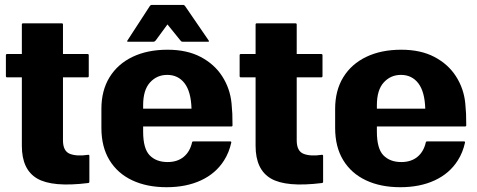

<svg xmlns="http://www.w3.org/2000/svg" viewBox="-20 -745 1944 782"><path d="M344 -110V-5Q344 0 339 0.5Q193.5 18.5 131.2 -18Q69 -54.5 69 -151V-430H9Q4 -430 4 -435V-520Q4 -525 9 -525H69V-645Q69 -650 74 -650H231.5Q236.5 -650 236.5 -645V-525H336.5Q341.5 -525 341.5 -520V-435Q341.5 -430 336.5 -430H236.5V-173.5Q236.5 -129.5 264.5 -118.5Q292.5 -107.5 339 -114.5Q344 -115 344 -110Z M922 -164.5Q913 -123.5 892.5 -91.5Q859 -38.5 798.8 -10.5Q738.5 17.5 658.5 17.5Q578.5 17.5 518.8 -10.5Q459 -38.5 426 -92.5Q393 -146.5 393 -224V-301.5Q393 -376.5 426.2 -430.5Q459.5 -484.5 520 -513.5Q580.5 -542.5 662.5 -542.5Q741.5 -542.5 797.5 -513Q853.5 -483.5 885.2 -434Q917 -384.5 923 -324.5Q925.5 -298 926.2 -281.8Q927 -265.5 927 -234Q927 -230 922 -230H563V-209Q563 -139.5 589.8 -112.2Q616.5 -85 662.5 -85Q702.5 -85 728.2 -106.2Q754 -127.5 762.5 -166Q763 -169 768 -169H918Q922.5 -169 922 -164.5ZM661 -440Q619 -440 591 -409.2Q563 -378.5 563 -316.5V-302.5H760Q758 -371.5 731.8 -405.8Q705.5 -440 661 -440ZM662 -645.5 614 -580Q610 -575 604.5 -575H502Q495.5 -575 499 -580L590 -720Q593.5 -725 597 -725H727Q730.5 -725 734 -720L830 -580Q833.5 -575 827 -575H724.5Q720.5 -575 718.5 -576.5Q716.5 -578 715 -580Z M1296 -110V-5Q1296 0 1291 0.5Q1145.5 18.5 1083.2 -18Q1021 -54.5 1021 -151V-430H961Q956 -430 956 -435V-520Q956 -525 961 -525H1021V-645Q1021 -650 1026 -650H1183.5Q1188.5 -650 1188.5 -645V-525H1288.5Q1293.5 -525 1293.5 -520V-435Q1293.5 -430 1288.5 -430H1188.5V-173.5Q1188.5 -129.5 1216.5 -118.5Q1244.5 -107.5 1291 -114.5Q1296 -115 1296 -110Z M1874 -164.5Q1865 -123.5 1844.5 -91.5Q1811 -38.5 1750.8 -10.5Q1690.5 17.5 1610.5 17.5Q1530.5 17.5 1470.8 -10.5Q1411 -38.5 1378 -92.5Q1345 -146.5 1345 -224V-301.5Q1345 -376.5 1378.2 -430.5Q1411.5 -484.5 1472 -513.5Q1532.5 -542.5 1614.5 -542.5Q1693.5 -542.5 1749.5 -513Q1805.5 -483.5 1837.2 -434Q1869 -384.5 1875 -324.5Q1877.5 -298 1878.2 -281.8Q1879 -265.5 1879 -234Q1879 -230 1874 -230H1515V-209Q1515 -139.5 1541.8 -112.2Q1568.5 -85 1614.5 -85Q1654.5 -85 1680.2 -106.2Q1706 -127.5 1714.5 -166Q1715 -169 1720 -169H1870Q1874.5 -169 1874 -164.5ZM1613 -440Q1571 -440 1543 -409.2Q1515 -378.5 1515 -316.5V-302.5H1712Q1710 -371.5 1683.8 -405.8Q1657.5 -440 1613 -440Z"/></svg>

Font: MFEK Sans
Style: Bold
Weight: 700
Designer: Owen Earl
Foundry: indestructible type*
Version: Version 0.001; ttfautohint (v1.8.4.7-5d5b)